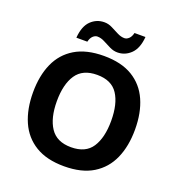

<svg xmlns="http://www.w3.org/2000/svg" viewBox="-162 -1059 1119 1202"><g transform="rotate(20 398.0 -457.5)"><path d="M738 -358Q738 -247 701.5 -164.5Q665 -82 590 -36Q515 10 398 10Q282 10 206.5 -36Q131 -82 94.5 -165Q58 -248 58 -359Q58 -470 94.5 -552Q131 -634 206.5 -679.5Q282 -725 399 -725Q515 -725 590 -679.5Q665 -634 701.5 -551.5Q738 -469 738 -358ZM217 -358Q217 -246 260 -181.5Q303 -117 398 -117Q495 -117 537 -181.5Q579 -246 579 -358Q579 -471 537 -535Q495 -599 399 -599Q303 -599 260 -535Q217 -471 217 -358ZM196 -773Q202 -851 239.5 -887.5Q277 -924 329 -924Q356 -924 381.5 -911Q407 -898 431.5 -885.5Q456 -873 479 -873Q494 -873 508 -886Q522 -899 528 -925H601Q595 -848 557 -811Q519 -774 468 -774Q442 -774 416.5 -786.5Q391 -799 366.5 -812Q342 -825 318 -825Q303 -825 289 -812Q275 -799 269 -773Z"/></g></svg>

Font: Noto Sans Ethiopic
Style: Bold
Weight: 700
Designer: Monotype Design Team
Foundry: Monotype Imaging Inc.
Version: Version 2.102; ttfautohint (v1.8.4.7-5d5b)